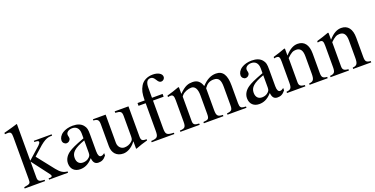

<svg xmlns="http://www.w3.org/2000/svg" viewBox="-24 -1372 4047 2071"><g transform="rotate(-20 2000.0 -336.5)"><path d="M505 0V-15C461 -18 429 -36 388 -88L235 -282L264 -309C387 -423 416 -435 480 -435V-450H276V-436C315 -435 326 -431 326 -418C326 -409 317 -396 303 -383L166 -261V-681L162 -683C123 -671 97 -663 37 -647L7 -639V-623C20 -624 29 -625 39 -625C73 -625 82 -612 82 -564V-82C82 -30 79 -27 7 -15V0H241V-15L221 -16C181 -18 166 -32 166 -67V-251L316 -53C324 -43 327 -35 327 -30C327 -21 318 -15 306 -15H287V0Z M788 -127C788 -98 782 -84 753 -64C736 -53 715 -48 695 -48C656 -48 626 -72 626 -125C626 -156 636 -180 660 -202C685 -225 726 -246 788 -268ZM943 -66C926 -52 916 -47 900 -47C882 -47 869 -67 869 -113V-304C869 -365 865 -386 841 -415C817 -444 779 -460 723 -460C678 -460 636 -448 608 -430C573 -408 557 -376 557 -350C557 -323 579 -304 600 -304C626 -304 646 -326 646 -345C646 -366 640 -369 640 -387C640 -414 670 -436 710 -436C755 -436 788 -408 788 -346V-292C675 -250 638 -231 608 -211C569 -185 538 -146 538 -94C538 -28 581 10 643 10C686 10 735 -3 788 -63H789C794 -10 816 10 853 10C887 10 913 0 943 -38Z M1425 -50H1419C1373 -50 1362 -61 1362 -107V-450H1204V-433C1264 -429 1278 -421 1278 -368V-137C1278 -102 1271 -93 1255 -79C1230 -57 1200 -48 1171 -48C1132 -48 1100 -81 1100 -127V-450H954V-436C1002 -433 1016 -419 1016 -369V-118C1016 -41 1061 10 1138 10C1175 10 1232 -9 1281 -76H1283V6L1288 9C1338 -11 1374 -22 1425 -36Z M1466 -450V-418H1548V-104C1548 -31 1537 -19 1465 -15V0H1725V-15C1643 -18 1632 -29 1632 -104V-418H1754V-450H1632V-566C1632 -625 1650 -655 1688 -655C1710 -655 1723 -645 1741 -616C1757 -589 1769 -580 1786 -580C1810 -580 1828 -598 1828 -621C1828 -657 1784 -683 1724 -683C1661 -683 1609 -656 1583 -611C1557 -566 1549 -530 1548 -450Z M2553 0V-15L2527 -17C2497 -19 2484 -32 2484 -77V-280C2484 -398 2449 -460 2368 -460C2310 -460 2259 -434 2205 -376C2187 -433 2153 -460 2099 -460C2054 -460 2012 -451 1946 -383H1944V-457L1936 -460C1885 -441 1852 -430 1797 -415V-398C1810 -401 1818 -402 1829 -402C1855 -402 1864 -385 1864 -336V-88C1864 -30 1850 -16 1794 -15V0H2016V-15C1963 -17 1948 -27 1948 -70V-348C1948 -350 1954 -357 1961 -365C1981 -389 2030 -408 2067 -408C2110 -408 2132 -366 2132 -297V-86C2132 -25 2121 -19 2064 -15V0H2288V-15C2231 -16 2216 -30 2216 -95V-347C2246 -390 2276 -408 2323 -408C2380 -408 2400 -375 2400 -296V-90C2400 -32 2391 -21 2335 -15V0Z M2843 -127C2843 -98 2837 -84 2808 -64C2791 -53 2770 -48 2750 -48C2711 -48 2681 -72 2681 -125C2681 -156 2691 -180 2715 -202C2740 -225 2781 -246 2843 -268ZM2998 -66C2981 -52 2971 -47 2955 -47C2937 -47 2924 -67 2924 -113V-304C2924 -365 2920 -386 2896 -415C2872 -444 2834 -460 2778 -460C2733 -460 2691 -448 2663 -430C2628 -408 2612 -376 2612 -350C2612 -323 2634 -304 2655 -304C2681 -304 2701 -326 2701 -345C2701 -366 2695 -369 2695 -387C2695 -414 2725 -436 2765 -436C2810 -436 2843 -408 2843 -346V-292C2730 -250 2693 -231 2663 -211C2624 -185 2593 -146 2593 -94C2593 -28 2636 10 2698 10C2741 10 2790 -3 2843 -63H2844C2849 -10 2871 10 2908 10C2942 10 2968 0 2998 -38Z M3485 0V-15C3436 -20 3424 -31 3424 -85V-306C3424 -405 3382 -460 3306 -460C3260 -460 3214 -438 3162 -379H3161V-457L3153 -460C3104 -442 3071 -431 3016 -415V-398C3023 -401 3034 -402 3045 -402C3073 -402 3080 -386 3080 -337V-94C3080 -35 3069 -19 3018 -15V0H3229V-15C3178 -19 3164 -33 3164 -72V-348C3210 -393 3234 -405 3267 -405C3316 -405 3340 -375 3340 -304V-105C3340 -39 3328 -19 3278 -15L3277 0Z M3985 0V-15C3936 -20 3924 -31 3924 -85V-306C3924 -405 3882 -460 3806 -460C3760 -460 3714 -438 3662 -379H3661V-457L3653 -460C3604 -442 3571 -431 3516 -415V-398C3523 -401 3534 -402 3545 -402C3573 -402 3580 -386 3580 -337V-94C3580 -35 3569 -19 3518 -15V0H3729V-15C3678 -19 3664 -33 3664 -72V-348C3710 -393 3734 -405 3767 -405C3816 -405 3840 -375 3840 -304V-105C3840 -39 3828 -19 3778 -15L3777 0Z"/></g></svg>

Font: XITS Math
Style: Regular
Weight: 400
Designer: MicroPress Inc., with final additions and corrections provided by Coen Hoffman, Elsevier (retired)
Version: Version 1.302